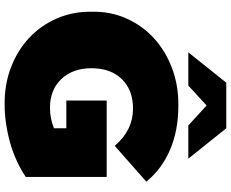

<svg xmlns="http://www.w3.org/2000/svg" viewBox="-102 -856 974 809"><g transform="rotate(90 384.5 -451.0)"><path d="M725 -73Q694 -52 657 -35Q620 -18 580.5 -7Q541 4 500 10Q459 16 420 16Q336 17 264 -10.5Q192 -38 139.5 -87Q87 -136 57.5 -203.5Q28 -271 29 -350Q27 -429 57 -496.5Q87 -564 140.5 -613Q194 -662 267 -689.5Q340 -717 425 -716Q528 -716 609.5 -681.5Q691 -647 745 -581L594 -448Q528 -525 437 -525Q359 -525 313 -478Q267 -431 267 -350Q267 -271 312.5 -223Q358 -175 434 -175Q478 -175 520 -192V-244H403V-414H725ZM508 -758 424 -835 340 -758H200L328 -918H520L648 -758Z"/></g></svg>

Font: CMG Sans Black
Style: Regular
Weight: 900
Designer: Julieta Ulanovsky
Foundry: Julieta Ulanovsky
Version: Version 7.200